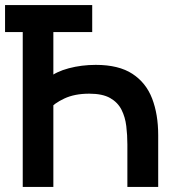

<svg xmlns="http://www.w3.org/2000/svg" viewBox="-20 -740 716 760"><path d="M345 -613H0V-720H345ZM70 -720H191.2V-400L171.8 -431.2Q201.4 -456.2 252 -469.7Q302.7 -483.2 359.2 -483.2Q450.1 -483.2 504.2 -447.7Q558.4 -412.2 582.3 -349.6Q606.2 -287 606.2 -205.2V0H484.2V-168Q484.2 -205 479.9 -240.7Q475.7 -276.4 461 -305.5Q446.3 -334.7 416.1 -351.9Q385.8 -369.2 333.3 -369.2Q275.1 -369.2 234.4 -349.9Q193.8 -330.7 176 -308.2L191.2 -368.7V0H70Z"/></svg>

Font: Manrope Variable Light
Style: Regular
Weight: 200
Designer: Mikhail Sharanda
Foundry: Mikhail Sharanda
Version: Version 4.505